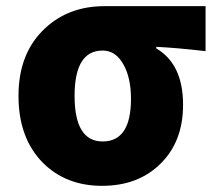

<svg xmlns="http://www.w3.org/2000/svg" viewBox="-20 -589 700 623"><path d="M119 -61Q40 -141 40 -278Q40 -417 126 -497Q203 -569 319 -569H647V-423Q552 -434 487 -437V-432Q574 -381 574 -249Q574 -129 500 -57Q428 14 311 14Q194 14 119 -61ZM405 -268Q405 -336 381 -379Q356 -425 313 -425Q222 -425 222 -278Q222 -130 313 -130Q405 -130 405 -268Z"/></svg>

Font: Source Han Sans CN Heavy
Style: Bold
Weight: 900
Designer: Ryoko NISHIZUKA (kana & ideographs); Paul D. Hunt (Latin, Greek & Cyrillic); Wenlong ZHANG (bopomofo); Sandoll Communica
Foundry: Adobe Systems Incorporated
Version: Version 1.000;PS 1;hotconv 1.0.78;makeotf.lib2.5.61930